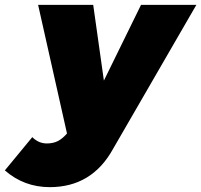

<svg xmlns="http://www.w3.org/2000/svg" viewBox="-122 -567 829 791"><path d="M83 204Q-23 204 -102 135L11 -2Q37 24 71 24Q97 24 116.2 14.2Q135.5 4.5 154 -17L35 -547H262L306 -235L459 -547H687L344 46Q257 204 83 204Z"/></svg>

Font: Argentum Sans Black
Style: Italic
Weight: 900
Italic angle: -11°
Designer: Julieta Ulanovsky (font), Cristiano Sobral (main changes and remaster)
Foundry: Julieta Ulanovsky (font), Cristiano Sobral (main changes and remaster)
Version: Version 2.007;June 15, 2022;FontCreator 14.0.0.2814 64-bit; 